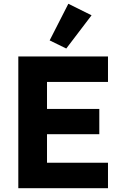

<svg xmlns="http://www.w3.org/2000/svg" viewBox="-20 -997 647 1017"><path d="M331 -740 243 -783 342 -977 465 -916ZM77 0V-698H552V-563H229V-420H506V-286H229V-135H552V0Z"/></svg>

Font: Anuphan
Style: Bold
Weight: 700
Designer: Mike Abbink, Paul van der Laan, Pieter van Rosmalen, Mint Tantisuwanna
Foundry: Bold Monday; Cadson Demak
Version: Version 3.002;hotconv 1.0.109;makeotfexe 2.5.65596